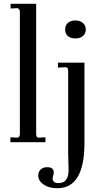

<svg xmlns="http://www.w3.org/2000/svg" viewBox="-20 -751 546 1014"><path d="M35 0V-26L72 -24Q85 -27 85 -43V-687Q85 -704 73 -708L36 -706V-731H171V-43Q171 -24 184 -24L220 -26V0ZM283 243Q238 243 210 223.5Q182 204 182 176Q182 156 195 144Q208 132 229 132Q264 132 264 160Q264 166 261 176Q258 186 258 191Q258 216 289 216Q347 216 342 133Q340 75 340 59V-376Q340 -396 327 -396L286 -394V-420H426V4Q426 243 283 243ZM324 -596Q324 -618 339 -630.5Q354 -643 378 -643Q402 -643 417.5 -630Q433 -617 433 -596Q433 -573 418 -560.5Q403 -548 378 -548Q353 -548 338.5 -560.5Q324 -573 324 -596Z"/></svg>

Font: UnnaRegular
Style: Regular
Weight: 400
Designer: Jorge de Buen Unna
Foundry: Omnibus-Type
Version: Version 2.008;hotconv 1.0.109;makeotfexe 2.5.65596